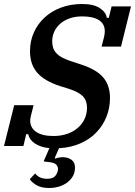

<svg xmlns="http://www.w3.org/2000/svg" viewBox="-38 -730 675 960"><path d="M208 210Q168 210 144 195.5Q120 181 111 166L138 137Q157 164 198 164Q228 164 240 147.5Q252 131 252 115Q252 102 242.5 92.5Q233 83 204 80L180 77L209 11Q164 6 136.5 -12.5Q109 -31 103 -59H93L79 0H-18L33 -204H130L118 -157Q116 -147 114.5 -140.5Q113 -134 113 -127Q113 -91 143 -70.5Q173 -50 229 -50Q268 -50 299 -61Q330 -72 352 -91.5Q374 -111 385.5 -136.5Q397 -162 397 -191Q397 -227 376.5 -248.5Q356 -270 306 -286L264 -299Q186 -324 149 -365.5Q112 -407 112 -474Q112 -524 131 -567Q150 -610 184.5 -642Q219 -674 267 -692Q315 -710 373 -710Q430 -710 461 -689.5Q492 -669 496 -641H506L520 -698H617L567 -497H470L482 -544Q486 -561 486 -573Q486 -611 456.5 -629.5Q427 -648 373 -648Q336 -648 308 -637.5Q280 -627 261 -609.5Q242 -592 232.5 -570Q223 -548 223 -524Q223 -506 227.5 -491.5Q232 -477 243.5 -464.5Q255 -452 274.5 -441.5Q294 -431 323 -422L363 -409Q444 -383 478 -343Q512 -303 512 -240Q512 -190 494 -145.5Q476 -101 443 -67Q410 -33 362.5 -12.5Q315 8 257 11L236 59L238 63Q258 56 275 56Q302 56 319.5 69Q337 82 337 108Q337 132 326.5 150.5Q316 169 298 182.5Q280 196 256.5 203Q233 210 208 210Z"/></svg>

Font: IBM Plex Serif SmBld
Style: Italic
Weight: 600
Italic angle: -14°
Designer: Mike Abbink, Paul van der Laan, Pieter van Rosmalen
Foundry: Bold Monday
Version: Version 3.001